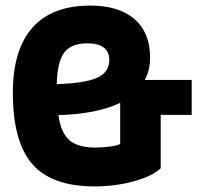

<svg xmlns="http://www.w3.org/2000/svg" viewBox="-20 -657 715 687"><path d="M555 -246V-55Q526 -27 459.5 -8.5Q393 10 319 10Q165 10 95.5 -70Q26 -150 26 -325Q26 -479 96 -558Q166 -637 303 -637Q406 -637 461.5 -588.5Q517 -540 517 -452Q517 -429 512.5 -409Q508 -389 498 -371H666V-246ZM371 -442Q371 -472 351 -487Q331 -502 292 -502Q235 -502 210 -469Q185 -436 183 -356Q283 -359 327 -378.5Q371 -398 371 -442ZM321 -129Q349 -129 376 -133Q403 -137 410 -142V-289Q369 -269 313 -258Q257 -247 189 -245Q198 -182 228 -155.5Q258 -129 321 -129Z"/></svg>

Font: Blinker
Style: Bold
Weight: 700
Designer: Juergen Huber
Foundry: supertype
Version: Version 1.015;PS 1.15;hotconv 1.0.88;makeotf.lib2.5.647800; 